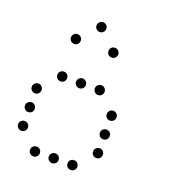

<svg xmlns="http://www.w3.org/2000/svg" viewBox="-136 -882 872 963"><g transform="rotate(20 300.0 -400.0)"><path d="M249 -776Q239 -776 231.5 -768.5Q224 -761 224 -751V-749Q224 -739 231.5 -731.5Q239 -724 249 -724H251Q261 -724 268.5 -731.5Q276 -739 276 -749V-751Q276 -761 268.5 -768.5Q261 -776 251 -776ZM149 -676Q139 -676 131.5 -668.5Q124 -661 124 -651V-649Q124 -639 131.5 -631.5Q139 -624 149 -624H151Q161 -624 168.5 -631.5Q176 -639 176 -649V-651Q176 -661 168.5 -668.5Q161 -676 151 -676ZM349 -676Q339 -676 331.5 -668.5Q324 -661 324 -651V-649Q324 -639 331.5 -631.5Q339 -624 349 -624H351Q361 -624 368.5 -631.5Q376 -639 376 -649V-651Q376 -661 368.5 -668.5Q361 -676 351 -676ZM149 -476Q139 -476 131.5 -468.5Q124 -461 124 -451V-449Q124 -439 131.5 -431.5Q139 -424 149 -424H151Q161 -424 168.5 -431.5Q176 -439 176 -449V-451Q176 -461 168.5 -468.5Q161 -476 151 -476ZM249 -476Q239 -476 231.5 -468.5Q224 -461 224 -451V-449Q224 -439 231.5 -431.5Q239 -424 249 -424H251Q261 -424 268.5 -431.5Q276 -439 276 -449V-451Q276 -461 268.5 -468.5Q261 -476 251 -476ZM349 -476Q339 -476 331.5 -468.5Q324 -461 324 -451V-449Q324 -439 331.5 -431.5Q339 -424 349 -424H351Q361 -424 368.5 -431.5Q376 -439 376 -449V-451Q376 -461 368.5 -468.5Q361 -476 351 -476ZM49 -376Q39 -376 31.5 -368.5Q24 -361 24 -351V-349Q24 -339 31.5 -331.5Q39 -324 49 -324H51Q61 -324 68.5 -331.5Q76 -339 76 -349V-351Q76 -361 68.5 -368.5Q61 -376 51 -376ZM449 -376Q439 -376 431.5 -368.5Q424 -361 424 -351V-349Q424 -339 431.5 -331.5Q439 -324 449 -324H451Q461 -324 468.5 -331.5Q476 -339 476 -349V-351Q476 -361 468.5 -368.5Q461 -376 451 -376ZM49 -276Q39 -276 31.5 -268.5Q24 -261 24 -251V-249Q24 -239 31.5 -231.5Q39 -224 49 -224H51Q61 -224 68.5 -231.5Q76 -239 76 -249V-251Q76 -261 68.5 -268.5Q61 -276 51 -276ZM449 -276Q439 -276 431.5 -268.5Q424 -261 424 -251V-249Q424 -239 431.5 -231.5Q439 -224 449 -224H451Q461 -224 468.5 -231.5Q476 -239 476 -249V-251Q476 -261 468.5 -268.5Q461 -276 451 -276ZM49 -176Q39 -176 31.5 -168.5Q24 -161 24 -151V-149Q24 -139 31.5 -131.5Q39 -124 49 -124H51Q61 -124 68.5 -131.5Q76 -139 76 -149V-151Q76 -161 68.5 -168.5Q61 -176 51 -176ZM449 -176Q439 -176 431.5 -168.5Q424 -161 424 -151V-149Q424 -139 431.5 -131.5Q439 -124 449 -124H451Q461 -124 468.5 -131.5Q476 -139 476 -149V-151Q476 -161 468.5 -168.5Q461 -176 451 -176ZM149 -76Q139 -76 131.5 -68.5Q124 -61 124 -51V-49Q124 -39 131.5 -31.5Q139 -24 149 -24H151Q161 -24 168.5 -31.5Q176 -39 176 -49V-51Q176 -61 168.5 -68.5Q161 -76 151 -76ZM249 -76Q239 -76 231.5 -68.5Q224 -61 224 -51V-49Q224 -39 231.5 -31.5Q239 -24 249 -24H251Q261 -24 268.5 -31.5Q276 -39 276 -49V-51Q276 -61 268.5 -68.5Q261 -76 251 -76ZM349 -76Q339 -76 331.5 -68.5Q324 -61 324 -51V-49Q324 -39 331.5 -31.5Q339 -24 349 -24H351Q361 -24 368.5 -31.5Q376 -39 376 -49V-51Q376 -61 368.5 -68.5Q361 -76 351 -76Z"/></g></svg>

Font: Doto Rounded
Style: Regular
Weight: 400
Monospace: yes
Version: Version 1.000